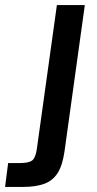

<svg xmlns="http://www.w3.org/2000/svg" viewBox="-118 -516 382 756"><path d="M-98 220 -86 126H-39Q-4 126 9 115.5Q22 105 27 71L106 -496H216L136 80Q128 136 108.5 166Q89 196 55.5 208Q22 220 -27 220Z"/></svg>

Font: Host Grotesk Medium
Style: Italic
Weight: 500
Italic angle: -8°
Designer: Doğukan Karapınar based on Poppins by Indian Type Foundry, Jonny Pinhorn
Foundry: Element Type
Version: Version 1.001; ttfautohint (v1.8.4.7-5d5b)